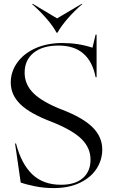

<svg xmlns="http://www.w3.org/2000/svg" viewBox="-20 -947 578 982"><path d="M86 -13 57 -213H62Q89 -109 145 -55.5Q201 -2 292 -2Q364 -2 403.5 -36Q443 -70 443 -130Q443 -191 396.5 -236.5Q350 -282 244 -324Q133 -366 84 -414Q35 -462 35 -525Q35 -580 68 -626.5Q101 -673 161 -700Q221 -727 299 -727Q381 -727 453 -703L469 -770H474V-552H469Q454 -631 407 -672.5Q360 -714 279 -714Q198 -714 152 -677Q106 -640 106 -575Q106 -515 151.5 -470Q197 -425 300 -385Q404 -345 453.5 -296Q503 -247 503 -182Q503 -130 474.5 -85Q446 -40 389.5 -12.5Q333 15 254 15Q204 15 158 5.5Q112 -4 86 -13ZM143 -927H148L272 -853L397 -927H402Q361 -892 327 -853Q293 -814 274 -780H269Q253 -811 220 -849.5Q187 -888 143 -927Z"/></svg>

Font: Nyght Serif Light
Style: Regular
Weight: 300
Designer: Maksym Kobuzan
Version: Version 0.410